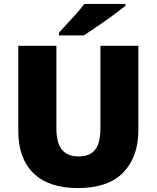

<svg xmlns="http://www.w3.org/2000/svg" viewBox="-20 -947 797 977"><path d="M684 -284Q684 -149 607.5 -69.5Q531 10 376 10Q228 10 150.5 -65.5Q73 -141 73 -280V-714H267V-295Q267 -219 295.5 -185Q324 -151 379 -151Q438 -151 464.5 -185.5Q491 -220 491 -296V-714H684ZM618 -917Q600 -903 573 -882.5Q546 -862 515 -840.5Q484 -819 455.5 -799.5Q427 -780 407 -767H280V-781Q297 -800 321 -825.5Q345 -851 369 -878Q393 -905 409 -927H618Z"/></svg>

Font: Noto Sans Oriya Blk
Style: Regular
Weight: 900
Designer: Amélie Bonet and Sol Matas
Foundry: Google LLC
Version: Version 2.006; ttfautohint (v1.8.4.7-5d5b)